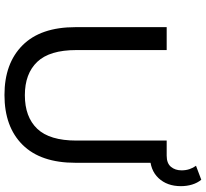

<svg xmlns="http://www.w3.org/2000/svg" viewBox="-50 -840 899 838"><g transform="rotate(90 399.0 -421.5)"><path d="M395 8Q257 8 178 -71Q99 -150 99 -302V-700H199V-306Q199 -189 250.5 -135Q302 -81 396 -81Q491 -81 542.5 -135Q594 -189 594 -306V-700H691V-302Q691 -150 612.5 -71Q534 8 395 8ZM642 -627V-700H660Q693 -700 708.5 -718.5Q724 -737 724 -765Q724 -784 718.5 -800Q713 -816 704 -828L765 -851Q779 -834 786 -811Q793 -788 793 -762Q793 -702 758 -664.5Q723 -627 660 -627Z"/></g></svg>

Font: Montserrat Thin Medium
Style: Regular
Weight: 500
Version: Version 9.000